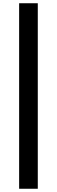

<svg xmlns="http://www.w3.org/2000/svg" viewBox="-20 -878 351 1184"><path d="M98 286H213V-858H98Z"/></svg>

Font: Noto Sans Korean Black
Style: Bold
Weight: 900
Designer: Ryoko NISHIZUKA (kana & ideographs); Paul D. Hunt (Latin, Greek & Cyrillic); Wenlong ZHANG (bopomofo); Sandoll Communica
Foundry: Adobe Systems Incorporated
Version: Version 1.000;PS 1;hotconv 1.0.78;makeotf.lib2.5.61930